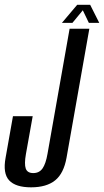

<svg xmlns="http://www.w3.org/2000/svg" viewBox="-36 -798 445 822"><path d="M97 4Q163 4 200 -25.8Q237 -55.5 249 -123.5L346.5 -675H262L167.5 -140Q160 -96.5 146 -76.8Q132 -57 106.5 -57Q81 -57 74.2 -76.5Q67.5 -96 75 -138.5L104 -300.5H19.5L-12 -123Q-24.5 -55.5 3.2 -25.8Q31 4 97 4ZM229 -700H274L318.5 -754L344.5 -700H389L350 -777.5H294.5Z"/></svg>

Font: Anybody ExtraCondensed
Style: Italic
Weight: 400
Width: 2
Italic angle: -10°
Version: Version 1.113;gftools[0.9.25]